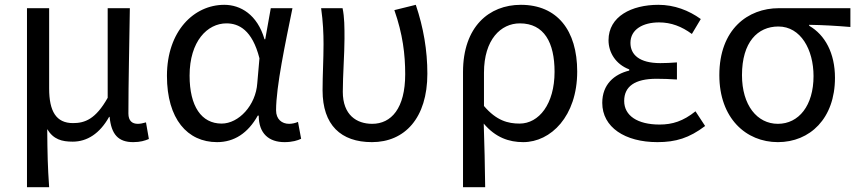

<svg xmlns="http://www.w3.org/2000/svg" viewBox="-20 -577 3563 797"><path d="M92 200H184C178 114 177 66 176 -41C202 2 237 11 282 11C341 11 394 -22 433 -92H435C442 -19 471 13 533 13C563 13 581 7 598 0L586 -69C572 -65 562 -63 552 -63C529 -63 513 -75 513 -106C513 -237 517 -396 519 -543H427V-171C377 -82 332 -66 283 -66C213 -66 184 -115 184 -210V-543H92Z M881 13C952 13 1009 -24 1050 -97H1054C1054 -22 1097 13 1161 13C1193 13 1216 6 1230 -1L1217 -71C1206 -66 1192 -63 1180 -63C1150 -63 1126 -82 1126 -119C1126 -218 1165 -400 1194 -543H1104L1081 -414H1078C1048 -517 978 -557 911 -557C785 -557 673 -448 673 -262C673 -83 758 13 881 13ZM900 -64C816 -64 767 -136 767 -263C767 -406 841 -480 920 -480C971 -480 1027 -453 1057 -335L1048 -232C1042 -140 971 -64 900 -64Z M1524 13C1660 13 1754 -87 1754 -271C1754 -368 1738 -462 1706 -557L1617 -535C1652 -435 1662 -351 1662 -269C1662 -127 1604 -63 1525 -63C1461 -63 1403 -99 1403 -196C1403 -263 1410 -356 1410 -416C1410 -464 1410 -505 1402 -543H1313C1321 -486 1323 -438 1323 -394C1323 -330 1319 -266 1319 -202C1319 -58 1395 13 1524 13Z M1902 200H1994C1993 103 1991 34 1988 -64C2037 -6 2093 13 2152 13C2266 13 2376 -94 2376 -280C2376 -451 2293 -557 2142 -557C2010 -557 1902 -466 1902 -278ZM2137 -64C2089 -64 2041 -76 1989 -137V-275C1989 -413 2059 -480 2138 -480C2239 -480 2282 -400 2282 -279C2282 -145 2217 -64 2137 -64Z M2709 13C2785 13 2841 -4 2907 -54L2867 -115C2816 -74 2771 -60 2718 -60C2626 -60 2571 -97 2571 -158C2571 -218 2615 -250 2705 -250C2732 -250 2758 -249 2790 -247V-318C2763 -316 2743 -315 2721 -315C2634 -315 2597 -350 2597 -399C2597 -455 2649 -484 2716 -484C2766 -484 2810 -467 2852 -436L2889 -498C2839 -534 2779 -557 2713 -557C2602 -557 2506 -509 2506 -410C2506 -359 2536 -310 2592 -289V-284C2530 -269 2480 -227 2480 -150C2480 -49 2574 13 2709 13Z M3209 13C3342 13 3446 -85 3446 -254C3446 -356 3405 -432 3339 -470V-474C3399 -473 3449 -470 3510 -465V-543H3213C3085 -543 2966 -456 2966 -265C2966 -86 3077 13 3209 13ZM3209 -63C3123 -63 3060 -140 3060 -265C3060 -402 3125 -467 3211 -467C3304 -467 3357 -371 3357 -261C3357 -139 3296 -63 3209 -63Z"/></svg>

Font: Source Han Sans KR
Style: Regular
Weight: 400
Designer: Ryoko NISHIZUKA 西塚涼子 (kana, bopomofo & ideographs); Paul D. Hunt (Latin, Greek & Cyrillic); Sandoll Communications 산돌커뮤니
Foundry: Adobe
Version: Version 2.004;hotconv 1.0.118;makeotfexe 2.5.65603